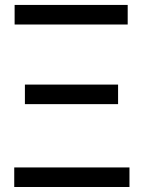

<svg xmlns="http://www.w3.org/2000/svg" viewBox="-20 -747 574 767"><path d="M38.4 -649.1V-727.3H490.1V-649.1ZM79.5 -331V-409.1H451.7V-331ZM36.9 0V-78.1H497.2V0Z"/></svg>

Font: Inter UI
Style: Regular
Weight: 400
Designer: Rasmus Andersson
Foundry: rsms
Version: Version 2.2